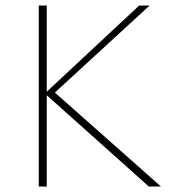

<svg xmlns="http://www.w3.org/2000/svg" viewBox="-20 -678 627 698"><path d="M521 0 143 -338 486 -658H524L168 -331L170 -350L565 0ZM121 0V-658H150V0Z"/></svg>

Font: Ysabeau Office Thin
Style: Regular
Weight: 250
Designer: Christian Thalmann (Catharsis Fonts)
Version: Version 2.001;gftools[0.9.30]; featfreeze: tnum,lnum,ss02